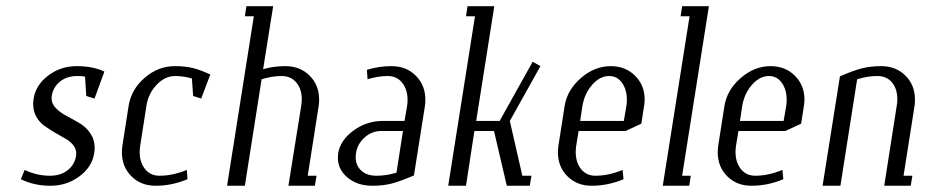

<svg xmlns="http://www.w3.org/2000/svg" viewBox="-20 -596 2971 616"><path d="M46.9 -21 59.1 -50.8Q98.1 -32.2 140.1 -32.2Q174.8 -32.2 197.3 -50Q219.7 -67.9 224.1 -96.2Q224.6 -98.6 224.6 -103.5Q224.6 -118.7 214.4 -131.1Q204.1 -143.6 188.7 -151.9Q173.3 -160.2 155.5 -170.9Q137.7 -181.6 122.3 -192.4Q106.9 -203.1 96.7 -221.2Q86.4 -239.3 86.4 -261.7Q86.4 -270.5 87.9 -279.8Q94.7 -323.2 134.5 -353.5Q174.3 -383.8 226.1 -383.8Q279.3 -383.8 314.9 -366.2L283.2 -279.8L256.8 -288.1L252.9 -350.1Q245.1 -352.1 228 -352.1Q194.3 -352.1 172.4 -334.2Q150.4 -316.4 146 -288.1Q145.5 -285.6 145.5 -280.3Q145.5 -262.7 159.7 -248.5Q173.8 -234.4 194.3 -223.6Q214.8 -212.9 235.1 -200.9Q255.4 -189 269.5 -168.7Q283.7 -148.4 283.7 -122.1Q283.7 -113.8 282.2 -104Q275.4 -60.5 234.9 -30.3Q194.3 0 142.1 0Q89.4 0 46.9 -21Z M371.1 -107.4Q371.1 -117.7 372.6 -127.9L392.6 -255.9Q400.9 -309.1 444.1 -346.4Q487.3 -383.8 540.5 -383.8Q574.7 -383.8 599.1 -377.7Q623.5 -371.6 654.8 -356.9L625.5 -279.8L599.6 -288.1L595.7 -344.2Q568.8 -352.1 542.5 -352.1Q508.8 -352.1 482.2 -323.7Q455.6 -295.4 449.7 -255.9L429.7 -127.9Q428.2 -117.7 428.2 -108.4Q428.2 -75.2 445.3 -53.7Q462.4 -32.2 491.7 -32.2Q534.2 -32.2 579.6 -50.8L581.5 -21Q531.2 0 479.5 0Q432.1 0 401.6 -30.5Q371.1 -61 371.1 -107.4Z M708.5 0 794.4 -543.9H765.6L770.5 -576.2H856.4L824.2 -374Q856.9 -383.8 895.5 -383.8Q942.9 -383.8 973.4 -353.3Q1003.9 -322.8 1003.9 -276.4Q1003.9 -266.1 1002.4 -255.9L967.3 -32.2H995.6L990.2 0H905.3L946.3 -255.9Q948.2 -270.5 948.2 -277.3Q948.2 -310.5 930.7 -331.3Q913.1 -352.1 883.3 -352.1Q853.5 -352.1 819.3 -341.8L765.6 0Z M1064 -90.3Q1064 -95.2 1064.9 -104Q1071.8 -146 1114 -177Q1156.2 -208 1208 -208H1277.8L1286.1 -255.9Q1287.6 -266.1 1287.6 -275.4Q1287.6 -308.6 1270.5 -330.3Q1253.4 -352.1 1224.1 -352.1Q1193.8 -352.1 1159.2 -341.8L1157.2 -372.1Q1196.3 -383.8 1235.8 -383.8Q1283.7 -383.8 1314.2 -353Q1344.7 -322.3 1344.7 -276.4Q1344.7 -266.1 1343.3 -255.9L1308.1 -33.2Q1265.1 -14.6 1237.3 -7.3Q1209.5 0 1174.8 0Q1127 0 1095.5 -25.9Q1064 -51.8 1064 -90.3ZM1121.1 -92.3Q1121.1 -65.4 1138.9 -48.8Q1156.7 -32.2 1188 -32.2Q1219.2 -32.2 1252 -42L1272.9 -175.8H1203.1Q1173.3 -175.8 1149.9 -155Q1126.5 -134.3 1122.1 -104Q1121.1 -96.2 1121.1 -92.3Z M1418 0 1503.9 -543.9H1475.1L1480 -576.2H1565.9L1507.8 -208H1583L1689 -397.9L1713.9 -383.8L1615.7 -208L1655.8 -32.2H1685.1L1679.7 0H1606L1564.9 -175.8H1502L1475.1 0Z M1770 -107.4Q1770 -117.7 1771.5 -127.9L1791.5 -255.9Q1799.8 -307.6 1843.8 -345.7Q1887.7 -383.8 1939.5 -383.8Q1986.8 -383.8 2017.6 -353Q2048.3 -322.3 2048.3 -276.4Q2048.3 -269.5 2046.4 -255.9L2037.6 -199.2L1987.3 -175.8H1836.4L1828.6 -127.9Q1827.1 -117.7 1827.1 -108.4Q1827.1 -75.2 1844.2 -53.7Q1861.3 -32.2 1890.6 -32.2Q1932.1 -32.2 1977.5 -50.8L1980.5 -21Q1930.2 0 1878.4 0Q1831.1 0 1800.5 -30.5Q1770 -61 1770 -107.4ZM1841.3 -208H1981.4L1989.7 -255.9Q1991.2 -266.1 1991.2 -275.9Q1991.2 -308.6 1975.6 -330.3Q1960 -352.1 1934.6 -352.1Q1904.8 -352.1 1880.1 -324.2Q1855.5 -296.4 1848.6 -255.9Z M2106.4 0 2192.4 -543.9H2163.6L2168.5 -576.2H2254.4L2168.5 -32.2H2196.3L2191.4 0Z M2282.7 -107.4Q2282.7 -117.7 2284.2 -127.9L2304.2 -255.9Q2312.5 -307.6 2356.4 -345.7Q2400.4 -383.8 2452.1 -383.8Q2499.5 -383.8 2530.3 -353Q2561 -322.3 2561 -276.4Q2561 -269.5 2559.1 -255.9L2550.3 -199.2L2500 -175.8H2349.1L2341.3 -127.9Q2339.8 -117.7 2339.8 -108.4Q2339.8 -75.2 2356.9 -53.7Q2374 -32.2 2403.3 -32.2Q2444.8 -32.2 2490.2 -50.8L2493.2 -21Q2442.9 0 2391.1 0Q2343.8 0 2313.2 -30.5Q2282.7 -61 2282.7 -107.4ZM2354 -208H2494.1L2502.4 -255.9Q2503.9 -266.1 2503.9 -275.9Q2503.9 -308.6 2488.3 -330.3Q2472.7 -352.1 2447.3 -352.1Q2417.5 -352.1 2392.8 -324.2Q2368.2 -296.4 2361.3 -255.9Z M2619.1 0 2674.8 -351.1Q2717.3 -369.6 2744.9 -376.7Q2772.5 -383.8 2807.1 -383.8Q2854.5 -383.8 2885 -353.3Q2915.5 -322.8 2915.5 -276.4Q2915.5 -266.1 2914.1 -255.9L2878.9 -32.2H2907.2L2901.9 0H2816.9L2856.9 -255.9Q2858.9 -265.6 2858.9 -277.8Q2858.9 -311 2841.8 -331.5Q2824.7 -352.1 2794.9 -352.1Q2764.2 -352.1 2730 -341.8L2676.3 0Z"/></svg>

Font: Gawaa
Style: Italic
Weight: 400
Designer: T. Christopher White
Version: Version 1.0